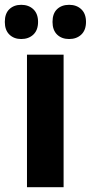

<svg xmlns="http://www.w3.org/2000/svg" viewBox="-53 -777 377 797"><path d="M211 0H59V-550H211ZM-33 -686Q-33 -721 -14 -739Q5 -757 35 -757Q66 -757 85.5 -738.5Q105 -720 105 -686Q105 -652 85.5 -633.5Q66 -615 35 -615Q5 -615 -14 -633.5Q-33 -652 -33 -686ZM165 -686Q165 -721 184 -739Q203 -757 234 -757Q265 -757 284.5 -738.5Q304 -720 304 -686Q304 -652 284.5 -633.5Q265 -615 234 -615Q203 -615 184 -633.5Q165 -652 165 -686Z"/></svg>

Font: Noto Sans Hebrew Condensed ExtraBold
Style: Regular
Weight: 800
Width: 3
Designer: Monotype Design Team
Foundry: Monotype Imaging Inc.
Version: Version 2.004; ttfautohint (v1.8.4.7-5d5b)